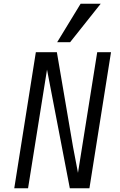

<svg xmlns="http://www.w3.org/2000/svg" viewBox="-20 -1003 640 1023"><path d="M171 -725H283L369 -221L395.5 -82L498 -725H571.5L456.5 0H352L230.5 -632L129.5 0H56ZM284.5 -778 409.5 -983H516.5L353.5 -778Z"/></svg>

Font: JuliaMono Light
Style: Italic
Weight: 300
Italic angle: -9°
Monospace: yes
Designer: cormullion
Foundry: corm
Version: Version 0.054; ttfautohint (v1.8.4)